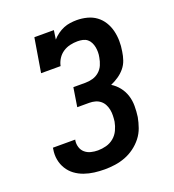

<svg xmlns="http://www.w3.org/2000/svg" viewBox="-136 -849 872 962"><g transform="rotate(-20 300.0 -367.5)"><path d="M259 8Q231 8 203.5 4.5Q176 1 150.5 -8Q125 -17 104 -32.5Q83 -48 69 -70.5Q55 -93 50 -120Q45 -147 50 -175Q50 -177 50.5 -179Q51 -181 51 -183H170Q170 -182 169.5 -181Q169 -180 169 -179Q166 -161 171.5 -143Q177 -125 190.5 -113.5Q204 -102 222 -97.5Q240 -93 259 -93Q281 -93 303.5 -99Q326 -105 344 -120Q362 -135 372 -156.5Q382 -178 386 -200Q388 -215 388.5 -231.5Q389 -248 386 -263Q383 -278 376 -291.5Q369 -305 357 -314.5Q345 -324 330 -328Q315 -332 299 -332H235L251 -433H315Q335 -433 354.5 -438.5Q374 -444 389.5 -457.5Q405 -471 413 -490Q421 -509 424 -528Q427 -542 427 -556Q427 -570 424.5 -583Q422 -596 416 -608Q410 -620 400 -628Q390 -636 376.5 -639Q363 -642 349 -642Q329 -642 309 -637.5Q289 -633 271.5 -621.5Q254 -610 242.5 -592Q231 -574 227 -554H123L153 -735H257L250 -687Q262 -701 278 -712.5Q294 -724 311 -731Q328 -738 346 -740.5Q364 -743 381 -743Q409 -743 436 -736Q463 -729 484 -713.5Q505 -698 519 -675.5Q533 -653 539.5 -627Q546 -601 546.5 -573Q547 -545 542 -517Q539 -495 531.5 -473Q524 -451 509 -433Q494 -415 474 -401.5Q454 -388 433 -379Q456 -365 473 -343.5Q490 -322 498.5 -295.5Q507 -269 507 -240Q507 -211 503 -182Q498 -155 488.5 -128Q479 -101 461 -78Q443 -55 419 -37.5Q395 -20 368.5 -10Q342 0 314 4Q286 8 259 8Z"/></g></svg>

Font: Iosevka Slab Extended Oblique
Style: Bold
Weight: 700
Width: 7
Italic angle: -9°
Monospace: yes
Designer: Belleve Invis
Foundry: Belleve Invis
Version: Version 11.1.1; ttfautohint (v1.8.3)